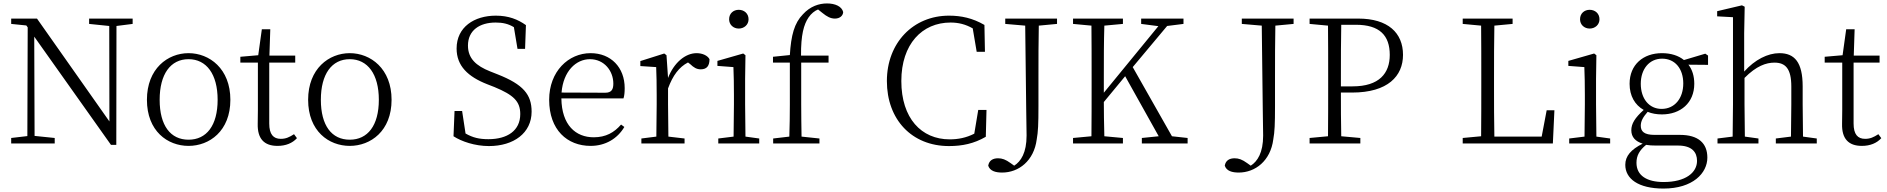

<svg xmlns="http://www.w3.org/2000/svg" viewBox="-20 -834 10968 1116"><path d="M751 -726H498V-695L615 -683L616 -128L195 -726H45V-695L133 -686L141 -675L139 -43L45 -32V0H298V-32L181 -44L179 -621L625 8H656L657 -683L751 -695Z M1076 14C1197 14 1319 -72 1319 -254C1319 -435 1197 -525 1076 -525C955 -525 834 -435 834 -254C834 -72 954 14 1076 14ZM1076 -22C971 -22 908 -104 908 -254C908 -403 971 -490 1076 -490C1180 -490 1245 -403 1245 -254C1245 -104 1180 -22 1076 -22Z M1689 -54C1661 -36 1641 -27 1612 -27C1569 -27 1545 -53 1545 -116V-470H1696V-511H1546L1551 -664H1502L1481 -513L1377 -504V-470H1479V-196C1479 -159 1478 -137 1478 -114C1476 -28 1515 14 1593 14C1641 14 1680 -2 1706 -31Z M2013 14C2134 14 2256 -72 2256 -254C2256 -435 2134 -525 2013 -525C1892 -525 1771 -435 1771 -254C1771 -72 1891 14 2013 14ZM2013 -22C1908 -22 1845 -104 1845 -254C1845 -403 1908 -490 2013 -490C2117 -490 2182 -403 2182 -254C2182 -104 2117 -22 2013 -22Z M2829 -419C2748 -451 2700 -494 2700 -569C2700 -658 2768 -703 2861 -703C2902 -703 2934 -696 2967 -676L2988 -550H3032L3037 -688C2990 -721 2937 -743 2862 -743C2737 -743 2634 -677 2634 -552C2634 -451 2700 -388 2813 -344L2854 -328C2965 -282 3004 -245 3004 -171C3004 -74 2928 -25 2819 -25C2765 -25 2728 -34 2686 -58L2666 -189H2622L2616 -42C2662 -12 2740 15 2822 15C2966 15 3070 -61 3070 -185C3070 -284 3022 -343 2872 -402Z M3244 -296C3254 -420 3328 -490 3409 -490C3492 -490 3545 -422 3545 -348C3545 -315 3535 -295 3498 -295ZM3604 -262C3609 -277 3611 -297 3611 -322C3611 -442 3531 -525 3413 -525C3284 -525 3172 -419 3172 -254C3172 -79 3277 14 3413 14C3499 14 3569 -28 3609 -96L3590 -110C3550 -64 3502 -36 3431 -36C3326 -36 3245 -107 3243 -262Z M3854 -513 3841 -523 3702 -479V-450L3794 -444C3796 -396 3797 -347 3797 -281V-227C3797 -175 3796 -95 3795 -40L3708 -29V0H3959V-29L3865 -40C3864 -96 3863 -175 3863 -227V-320C3891 -396 3927 -444 3979 -471L3992 -461C4012 -442 4029 -431 4053 -431C4089 -431 4104 -452 4104 -490C4093 -511 4063 -525 4029 -525C3963 -525 3897 -469 3863 -381Z M4274 -668C4305 -668 4331 -690 4331 -722C4331 -756 4305 -777 4274 -777C4243 -777 4218 -756 4218 -722C4218 -690 4243 -668 4274 -668ZM4313 -40C4312 -95 4311 -175 4311 -227V-376L4313 -513L4300 -523L4150 -480V-451L4243 -444C4245 -391 4246 -345 4246 -282V-227C4246 -175 4245 -95 4244 -40L4155 -29V0H4393V-29Z M4473 -504V-470H4571V-227C4571 -164 4570 -102 4568 -40L4474 -29V0H4743V-29L4639 -40C4638 -103 4637 -164 4637 -227V-470H4796V-511H4636C4635 -631 4652 -692 4680 -733C4695 -755 4715 -771 4735 -779L4760 -759C4787 -737 4808 -726 4833 -726C4862 -726 4880 -743 4881 -764C4873 -797 4834 -814 4787 -814C4741 -814 4690 -798 4647 -751C4597 -700 4578 -629 4571 -514Z M5666 -195 5643 -57C5596 -33 5549 -24 5500 -24C5335 -24 5219 -147 5219 -363C5219 -578 5340 -703 5505 -703C5551 -703 5592 -693 5634 -669L5657 -533H5705L5702 -689C5633 -729 5567 -743 5496 -743C5288 -743 5135 -585 5135 -363C5135 -139 5280 15 5496 15C5573 15 5641 1 5710 -39L5714 -195Z M6124 -726H5823V-695L5939 -685C5944 -178 5947 -98 5947 -46C5947 54 5914 104 5875 129L5854 114C5825 93 5805 86 5781 86C5752 86 5729 98 5724 129C5734 160 5767 169 5805 169C5901 169 5990 101 6006 -24C6014 -68 6016 -112 6016 -217V-390C6016 -490 6016 -589 6018 -685L6124 -695Z M6792 -42 6564 -444 6764 -683 6859 -695V-726H6613V-695L6713 -682L6396 -295V-391C6396 -491 6396 -589 6399 -685L6507 -695V-726H6217V-695L6324 -685C6325 -588 6325 -490 6325 -391V-335C6325 -237 6325 -138 6324 -42L6217 -32V0H6507V-32L6399 -42C6397 -117 6396 -186 6396 -241L6520 -391L6715 -42L6617 -32V0H6883V-32Z M7499 -726H7198V-695L7314 -685C7319 -178 7322 -98 7322 -46C7322 54 7289 104 7250 129L7229 114C7200 93 7180 86 7156 86C7127 86 7104 98 7099 129C7109 160 7142 169 7180 169C7276 169 7365 101 7381 -24C7389 -68 7391 -112 7391 -217V-390C7391 -490 7391 -589 7393 -685L7499 -695Z M7861 -690C7999 -690 8058 -628 8058 -515C8058 -408 7997 -332 7842 -332H7774V-391C7774 -492 7774 -592 7776 -690ZM7839 -296C8047 -296 8135 -392 8135 -515C8135 -643 8048 -726 7875 -726H7592V-695L7699 -685C7700 -588 7700 -490 7700 -391V-335C7700 -237 7700 -138 7699 -42L7592 -32V0H7887V-32L7776 -42C7774 -129 7774 -213 7774 -296Z M8970 -193 8941 -40H8666C8664 -136 8664 -233 8664 -315V-377C8664 -488 8664 -588 8666 -685L8772 -695V-726H8482V-695L8589 -685C8590 -589 8590 -491 8590 -391V-334C8590 -238 8590 -140 8589 -42L8482 -32V0H9006L9015 -193Z M9220 -668C9251 -668 9277 -690 9277 -722C9277 -756 9251 -777 9220 -777C9189 -777 9164 -756 9164 -722C9164 -690 9189 -668 9220 -668ZM9259 -40C9258 -95 9257 -175 9257 -227V-376L9259 -513L9246 -523L9096 -480V-451L9189 -444C9191 -391 9192 -345 9192 -282V-227C9192 -175 9191 -95 9190 -40L9101 -29V0H9339V-29Z M9638 -201C9565 -201 9517 -261 9517 -347C9517 -432 9566 -493 9641 -493C9716 -493 9764 -435 9764 -349C9764 -262 9714 -201 9638 -201ZM9733 12C9815 12 9844 51 9844 101C9844 169 9778 224 9650 224C9553 224 9492 187 9492 112C9492 70 9510 39 9548 8C9565 11 9584 12 9605 12ZM9908 -511 9892 -522 9768 -485C9736 -511 9692 -525 9640 -525C9531 -525 9452 -458 9452 -347C9452 -276 9483 -224 9534 -195C9483 -149 9462 -115 9462 -77C9462 -37 9486 -12 9528 1C9460 35 9427 73 9427 124C9427 204 9501 262 9649 262C9820 262 9904 172 9904 82C9904 -2 9851 -50 9745 -50H9597C9537 -50 9517 -70 9517 -103C9517 -131 9531 -154 9557 -184C9581 -174 9609 -169 9640 -169C9748 -169 9828 -236 9828 -347C9828 -392 9816 -430 9794 -458L9908 -457Z M10460 -40C10459 -95 10458 -173 10458 -227V-332C10458 -472 10411 -525 10323 -525C10255 -525 10180 -487 10118 -418V-641L10121 -795L10105 -803L9961 -769V-739L10053 -734V-227C10053 -175 10052 -95 10051 -40L9963 -29V0H10201V-29L10122 -40C10121 -95 10120 -175 10120 -227V-381C10189 -451 10246 -470 10294 -470C10358 -470 10392 -435 10392 -331V-227C10392 -173 10391 -95 10390 -40L10302 -29V0H10540V-29Z M10898 -54C10870 -36 10850 -27 10821 -27C10778 -27 10754 -53 10754 -116V-470H10905V-511H10755L10760 -664H10711L10690 -513L10586 -504V-470H10688V-196C10688 -159 10687 -137 10687 -114C10685 -28 10724 14 10802 14C10850 14 10889 -2 10915 -31Z"/></svg>

Font: Noto Serif CJK JP Light
Style: Regular
Weight: 300
Designer: Ryoko NISHIZUKA 西塚涼子 (kana & ideographs); Frank Grießhammer (Latin, Greek & Cyrillic); Wenlong ZHANG 张文龙 (bopomofo); San
Foundry: Adobe Systems Incorporated
Version: Version 1.001;PS 1.001;hotconv 16.6.54;makeotf.lib2.5.65590